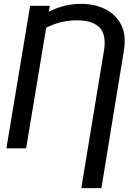

<svg xmlns="http://www.w3.org/2000/svg" viewBox="-20 -757 673 980"><path d="M497.6 203.1H395L510.7 -498.5Q523.9 -578.6 488.5 -616Q453.1 -653.3 371.6 -653.3Q318.4 -653.3 270.5 -637.9Q222.7 -622.6 183.6 -597.2L197.3 -679.7Q221.7 -695.3 252.9 -708.5Q284.2 -721.7 320.1 -729.5Q356 -737.3 394 -737.3Q462.4 -737.3 516.6 -710.7Q570.8 -684.1 598.1 -630.9Q625.5 -577.6 612.3 -498.5ZM234.4 -727.5 113.3 0H12.7L133.8 -727.5Z"/></svg>

Font: Inter
Style: Italic
Weight: 400
Italic angle: -9.3988°
Designer: Rasmus Andersson
Foundry: rsms
Version: Version 4.001;git-66647c0bb